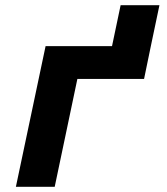

<svg xmlns="http://www.w3.org/2000/svg" viewBox="-20 -717 640 737"><path d="M41 0 155 -540H410L443 -697H592L559 -540L533 -414H277L190 0Z"/></svg>

Font: Geist Mono Black
Style: Italic
Weight: 900
Italic angle: -12°
Monospace: yes
Designer: Basement.studio, Andrés Briganti, Mateo Zaragoza
Foundry: Basement.studio, Vercel, Andrés Briganti, Guido Ferreyra, Mateo Zaragoza
Version: Version 1.500; ttfautohint (v1.8.4.7-5d5b)